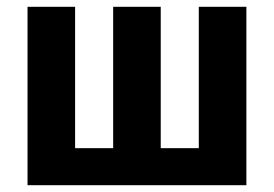

<svg xmlns="http://www.w3.org/2000/svg" viewBox="-20 -545 806 565"><path d="M61 0V-525H201V-109H313V-525H453V-109H565V-525H705V0Z"/></svg>

Font: IBM Plex Sans Condensed
Style: Bold
Weight: 700
Width: 3
Designer: Mike Abbink, Paul van der Laan, Pieter van Rosmalen
Foundry: Bold Monday
Version: Version 3.201